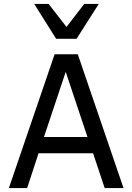

<svg xmlns="http://www.w3.org/2000/svg" viewBox="-20 -950 669 970"><path d="M24.9 0 255.9 -675.8H373L604 0H508.8L450.2 -175.8H174.8L117.2 0ZM202.1 -257.8H421.9L312 -586.9ZM366.7 -753.9H263.7L152.8 -930.2H225.6L315.9 -814L405.8 -930.2H479Z"/></svg>

Font: ClearSansRegular
Style: Regular
Weight: 400
Foundry: Intel Corporation
Version: Version 1.00